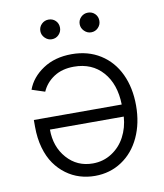

<svg xmlns="http://www.w3.org/2000/svg" viewBox="-83 -798 747 874"><g transform="rotate(-10 290.5 -361.0)"><path d="M276.6 -556.8Q351.9 -556.8 408.6 -521.1Q465.2 -485.4 495.2 -421.9Q525.2 -358.3 525.2 -275.9Q525.2 -194.2 495.2 -129.6Q465.2 -65 410.5 -28.8Q355.8 7.5 286.2 7.5Q250 7.5 216.6 -2.7Q183.2 -12.8 153.8 -34.4Q124.3 -56.1 102.5 -87.2Q80.6 -118.3 68 -162.6Q55.4 -207 55.4 -260.3V-291.5H461.6Q459.5 -386.4 409.8 -442.6Q360.1 -498.9 276.6 -498.9Q221.6 -498.9 183.8 -473.9Q146 -448.9 128.9 -409.4L68.9 -429Q88.8 -483.7 143.6 -520.2Q198.5 -556.8 276.6 -556.8ZM461.3 -235.8H120Q120 -156.2 166.9 -103.2Q213.8 -50.1 286.2 -50.1Q334.9 -50.1 374.1 -75.5Q413.4 -100.9 435.5 -142.8Q457.7 -184.7 461.3 -235.8ZM200.3 -639.2Q182.2 -639.2 168.5 -652.9Q154.8 -666.5 154.8 -684.7Q154.8 -703.8 168.3 -717Q181.8 -730.1 200.3 -730.1Q219.8 -730.1 232.8 -717.2Q245.7 -704.2 245.7 -684.7Q245.7 -666.2 232.6 -652.7Q219.5 -639.2 200.3 -639.2ZM382.1 -639.2Q364 -639.2 350.3 -652.9Q336.6 -666.5 336.6 -684.7Q336.6 -703.8 350.1 -717Q363.6 -730.1 382.1 -730.1Q401.6 -730.1 414.6 -717.2Q427.6 -704.2 427.6 -684.7Q427.6 -666.2 414.4 -652.7Q401.3 -639.2 382.1 -639.2Z"/></g></svg>

Font: Inter Light BETA
Style: Regular
Weight: 300
Designer: Rasmus Andersson
Foundry: rsms
Version: Version 3.011;git-f93a4a705